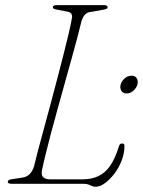

<svg xmlns="http://www.w3.org/2000/svg" viewBox="-20 -720 560 752"><path d="M309.5 0H26.5Q18 0 13.5 -2.5Q9 -5 11 -9Q11.5 -14 17.2 -16Q23 -18 32.5 -19L65.5 -24Q84 -26.5 95.2 -37.2Q106.5 -48 113 -67.5Q120 -96.5 130.2 -135.5Q140.5 -174.5 153 -220Q165.5 -265.5 178.5 -314.2Q191.5 -363 204.2 -411.2Q217 -459.5 228.2 -504Q239.5 -548.5 248.2 -585.2Q257 -622 261.5 -648Q264 -658.5 259.8 -665.2Q255.5 -672 246 -674L204.5 -682Q195.5 -683.5 191.2 -685.5Q187 -687.5 187 -693Q187 -696.5 191.8 -698.2Q196.5 -700 204.5 -700H386.5Q393.5 -700 397.5 -698Q401.5 -696 401.5 -692Q401.5 -687.5 395.8 -685Q390 -682.5 382 -681.5L337.5 -673.5Q322.5 -672.5 313.8 -663.8Q305 -655 299.5 -638.5Q294 -614.5 284 -576.8Q274 -539 261.2 -493.2Q248.5 -447.5 234.5 -397.2Q220.5 -347 206.5 -296.5Q192.5 -246 180.2 -200Q168 -154 158.8 -116.2Q149.5 -78.5 144.5 -53.5Q140.5 -34.5 149.2 -26Q158 -17.5 177.5 -17.5H302.5Q339.5 -17.5 366.5 -30.8Q393.5 -44 412.2 -71.8Q431 -99.5 445 -144.5Q446.5 -150.5 449.5 -154.2Q452.5 -158 458.5 -158Q463 -158 465.2 -155.8Q467.5 -153.5 467.5 -149Q467.5 -120 456.5 -91.2Q445.5 -62.5 427.8 -39.5Q410 -16.5 390.8 -2.5Q371.5 11.5 354 11.5Q346.5 11.5 340 8.5Q333.5 5.5 326.5 2.8Q319.5 0 309.5 0ZM476 -354Q461.5 -354 455.2 -364.5Q449 -375 452.5 -388.5Q456.5 -403 468.5 -413.2Q480.5 -423.5 495.5 -423.5Q509.5 -423.5 515.8 -413.2Q522 -403 518 -388.5Q514 -375 502.2 -364.5Q490.5 -354 476 -354Z"/></svg>

Font: Fraunces Thin
Style: Italic
Weight: 250
Italic angle: -16°
Version: Version 1.000;[b76b70a41]